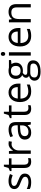

<svg xmlns="http://www.w3.org/2000/svg" viewBox="1825 -2599 1014 4704"><g transform="rotate(-90 2332.0 -247.0)"><path d="M431.2 -146Q431.2 -71.3 375.5 -30.8Q319.8 9.8 219.2 9.8Q112.8 9.8 53.2 -23.9V-99.1Q91.8 -79.6 136 -68.4Q180.2 -57.1 221.2 -57.1Q284.7 -57.1 318.8 -77.4Q353 -97.7 353 -139.2Q353 -170.4 325.9 -192.6Q298.8 -214.8 220.2 -245.1Q145.5 -272.9 114 -293.7Q82.5 -314.5 67.1 -340.8Q51.8 -367.2 51.8 -403.8Q51.8 -469.2 105 -507.1Q158.2 -544.9 251 -544.9Q337.4 -544.9 419.9 -509.8L391.1 -443.8Q310.5 -477.1 245.1 -477.1Q187.5 -477.1 158.2 -459Q128.9 -440.9 128.9 -409.2Q128.9 -387.7 139.9 -372.6Q150.9 -357.4 175.3 -343.8Q199.7 -330.1 269 -304.2Q364.3 -269.5 397.7 -234.4Q431.2 -199.2 431.2 -146Z M735.8 -57.1Q757.3 -57.1 777.3 -60.3Q797.4 -63.5 809.1 -66.9V-4.9Q795.9 1.5 770.3 5.6Q744.6 9.8 724.1 9.8Q568.8 9.8 568.8 -153.8V-472.2H492.2V-511.2L568.8 -544.9L603 -659.2H649.9V-535.2H805.2V-472.2H649.9V-157.2Q649.9 -108.9 672.9 -83Q695.8 -57.1 735.8 -57.1Z M1160.2 -544.9Q1195.8 -544.9 1224.1 -539.1L1212.9 -463.9Q1179.7 -471.2 1154.3 -471.2Q1089.4 -471.2 1043.2 -418.5Q997.1 -365.7 997.1 -287.1V0H916V-535.2H982.9L992.2 -436H996.1Q1025.9 -488.3 1067.9 -516.6Q1109.9 -544.9 1160.2 -544.9Z M1633.3 0 1617.2 -76.2H1613.3Q1573.2 -25.9 1533.4 -8.1Q1493.7 9.8 1434.1 9.8Q1354.5 9.8 1309.3 -31.2Q1264.2 -72.3 1264.2 -147.9Q1264.2 -310.1 1523.4 -317.9L1614.3 -320.8V-354Q1614.3 -417 1587.2 -447Q1560.1 -477.1 1500.5 -477.1Q1433.6 -477.1 1349.1 -436L1324.2 -498Q1363.8 -519.5 1410.9 -531.7Q1458 -543.9 1505.4 -543.9Q1601.1 -543.9 1647.2 -501.5Q1693.4 -459 1693.4 -365.2V0ZM1450.2 -57.1Q1525.9 -57.1 1569.1 -98.6Q1612.3 -140.1 1612.3 -214.8V-263.2L1531.2 -259.8Q1434.6 -256.3 1391.8 -229.7Q1349.1 -203.1 1349.1 -147Q1349.1 -103 1375.7 -80.1Q1402.3 -57.1 1450.2 -57.1Z M2033.2 -57.1Q2054.7 -57.1 2074.7 -60.3Q2094.7 -63.5 2106.4 -66.9V-4.9Q2093.3 1.5 2067.6 5.6Q2042 9.8 2021.5 9.8Q1866.2 9.8 1866.2 -153.8V-472.2H1789.6V-511.2L1866.2 -544.9L1900.4 -659.2H1947.3V-535.2H2102.5V-472.2H1947.3V-157.2Q1947.3 -108.9 1970.2 -83Q1993.2 -57.1 2033.2 -57.1Z M2439.5 9.8Q2320.8 9.8 2252.2 -62.5Q2183.6 -134.8 2183.6 -263.2Q2183.6 -392.6 2247.3 -468.8Q2311 -544.9 2418.5 -544.9Q2519 -544.9 2577.6 -478.8Q2636.2 -412.6 2636.2 -304.2V-252.9H2267.6Q2270 -158.7 2315.2 -109.9Q2360.4 -61 2442.4 -61Q2528.8 -61 2613.3 -97.2V-24.9Q2570.3 -6.3 2532 1.7Q2493.7 9.8 2439.5 9.8ZM2417.5 -477.1Q2353 -477.1 2314.7 -435.1Q2276.4 -393.1 2269.5 -318.8H2549.3Q2549.3 -395.5 2515.1 -436.3Q2481 -477.1 2417.5 -477.1Z M3212.4 -535.2V-483.9L3113.3 -472.2Q3127 -455.1 3137.7 -427.5Q3148.4 -399.9 3148.4 -365.2Q3148.4 -286.6 3094.7 -239.7Q3041 -192.9 2947.3 -192.9Q2923.3 -192.9 2902.3 -196.8Q2850.6 -169.4 2850.6 -127.9Q2850.6 -106 2868.7 -95.5Q2886.7 -85 2930.7 -85H3025.4Q3112.3 -85 3158.9 -48.3Q3205.6 -11.7 3205.6 58.1Q3205.6 147 3134.3 193.6Q3063 240.2 2926.3 240.2Q2821.3 240.2 2764.4 201.2Q2707.5 162.1 2707.5 90.8Q2707.5 42 2738.8 6.3Q2770 -29.3 2826.7 -42Q2806.2 -51.3 2792.2 -70.8Q2778.3 -90.3 2778.3 -116.2Q2778.3 -145.5 2793.9 -167.5Q2809.6 -189.5 2843.3 -210Q2801.8 -227.1 2775.6 -268.1Q2749.5 -309.1 2749.5 -361.8Q2749.5 -449.7 2802.2 -497.3Q2855 -544.9 2951.7 -544.9Q2993.7 -544.9 3027.3 -535.2ZM2785.6 89.8Q2785.6 133.3 2822.3 155.8Q2858.9 178.2 2927.2 178.2Q3029.3 178.2 3078.4 147.7Q3127.4 117.2 3127.4 64.9Q3127.4 21.5 3100.6 4.6Q3073.7 -12.2 2999.5 -12.2H2902.3Q2847.2 -12.2 2816.4 14.2Q2785.6 40.5 2785.6 89.8ZM2829.6 -363.8Q2829.6 -307.6 2861.3 -278.8Q2893.1 -250 2949.7 -250Q3068.4 -250 3068.4 -365.2Q3068.4 -485.8 2948.2 -485.8Q2891.1 -485.8 2860.4 -455.1Q2829.6 -424.3 2829.6 -363.8Z M3403.3 0H3322.3V-535.2H3403.3ZM3315.4 -680.2Q3315.4 -708 3329.1 -720.9Q3342.8 -733.9 3363.3 -733.9Q3382.8 -733.9 3397 -720.7Q3411.1 -707.5 3411.1 -680.2Q3411.1 -652.8 3397 -639.4Q3382.8 -626 3363.3 -626Q3342.8 -626 3329.1 -639.4Q3315.4 -652.8 3315.4 -680.2Z M3801.3 9.8Q3682.6 9.8 3614 -62.5Q3545.4 -134.8 3545.4 -263.2Q3545.4 -392.6 3609.1 -468.8Q3672.9 -544.9 3780.3 -544.9Q3880.9 -544.9 3939.5 -478.8Q3998 -412.6 3998 -304.2V-252.9H3629.4Q3631.8 -158.7 3677 -109.9Q3722.2 -61 3804.2 -61Q3890.6 -61 3975.1 -97.2V-24.9Q3932.1 -6.3 3893.8 1.7Q3855.5 9.8 3801.3 9.8ZM3779.3 -477.1Q3714.8 -477.1 3676.5 -435.1Q3638.2 -393.1 3631.3 -318.8H3911.1Q3911.1 -395.5 3877 -436.3Q3842.8 -477.1 3779.3 -477.1Z M4502.4 0V-346.2Q4502.4 -411.6 4472.7 -443.8Q4442.9 -476.1 4379.4 -476.1Q4295.4 -476.1 4256.3 -430.7Q4217.3 -385.3 4217.3 -280.8V0H4136.2V-535.2H4202.1L4215.3 -461.9H4219.2Q4244.1 -501.5 4289.1 -523.2Q4334 -544.9 4389.2 -544.9Q4485.8 -544.9 4534.7 -498.3Q4583.5 -451.7 4583.5 -349.1V0Z"/></g></svg>

Font: f08745844
Style: Regular
Weight: 400
Foundry: Ascender Corporation
Version: Version 1.10